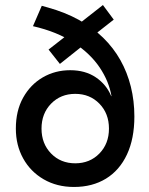

<svg xmlns="http://www.w3.org/2000/svg" viewBox="-20 -733 593 763"><path d="M274 10Q206 10 153.5 -20.5Q101 -51 72 -103.5Q43 -156 43 -222Q43 -293 72 -345Q101 -397 150 -425.5Q199 -454 259 -454Q319 -454 361 -425.5Q403 -397 422 -351H423Q413 -410 376 -465Q339 -520 273 -563.5Q207 -607 111 -629L146 -710L171 -703Q239 -684 293.5 -654Q348 -624 389.5 -583.5Q431 -543 458.5 -494Q486 -445 500 -388.5Q514 -332 514 -270Q514 -182 484.5 -119Q455 -56 401 -23Q347 10 274 10ZM279 -84Q337 -84 375 -123Q413 -162 413 -222Q413 -282 375 -321Q337 -360 279 -360Q221 -360 183 -321Q145 -282 145 -222Q145 -162 183 -123Q221 -84 279 -84ZM218 -479 173 -536 265 -608 296 -640 389 -713 432 -655 353 -593 311 -553Z"/></svg>

Font: Gabarito
Style: Regular
Weight: 400
Designer: Leandro Assis / Alvaro Franca / Felipe Casaprima
Foundry: Naipe Foundry
Version: Version 1.000